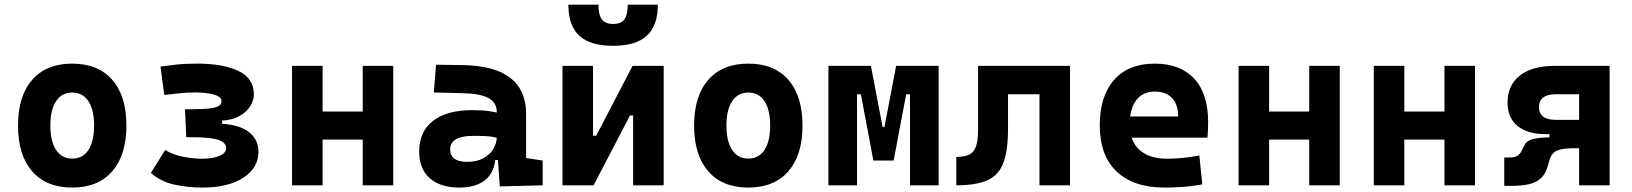

<svg xmlns="http://www.w3.org/2000/svg" viewBox="-20 -803 7071 832"><path d="M293 9.8Q181.2 9.8 119.6 -60.5Q58.1 -130.9 58.1 -258.8Q58.1 -387.2 119.6 -457.3Q181.2 -527.3 293 -527.3Q404.8 -527.3 466.3 -457.3Q527.8 -387.2 527.8 -258.8Q527.8 -130.9 466.3 -60.5Q404.8 9.8 293 9.8ZM293.2 -115.7Q338.4 -115.7 363 -153.1Q387.7 -190.5 387.7 -258.9Q387.7 -327.6 363 -364.7Q338.4 -401.9 293 -401.9Q248 -401.9 223.1 -364.7Q198.2 -327.5 198.2 -258.8Q198.2 -190.4 223.1 -153.1Q248 -115.7 293.2 -115.7Z M857.4 9.8Q795.4 9.8 736.1 -2.9Q676.8 -15.6 633.8 -53.7L695.8 -152.8Q730.5 -131.8 774.4 -123.5Q818.4 -115.2 853.5 -115.2Q902.8 -115.2 931.4 -127.7Q960 -140.1 960 -161.1Q960 -185.1 926 -196.8Q892.1 -208.5 807.6 -208.5H787.1L781.7 -329.6H809.1Q865.7 -329.6 893.8 -333.7Q921.9 -337.9 930.9 -345.7Q939.9 -353.5 939.9 -364.7Q939.9 -383.8 907.2 -393.1Q874.5 -402.3 824.2 -402.3Q790 -402.3 762.7 -399.2Q735.4 -396 691.9 -391.6L675.3 -514.6Q713.4 -519.5 747.3 -523.4Q781.2 -527.3 835 -527.3Q947.3 -527.3 1013.7 -495.4Q1080.1 -463.4 1080.1 -394Q1080.1 -368.2 1064.5 -343Q1048.8 -317.9 1018.3 -300.5Q987.8 -283.2 942.4 -280.3V-266.6Q1021.5 -261.7 1060.8 -229Q1100.1 -196.3 1100.1 -145.5Q1100.1 -75.2 1034.2 -32.7Q968.3 9.8 857.4 9.8Z M1551.8 0V-517.6H1684.1V0ZM1245.6 0V-517.6H1377.9V0ZM1333 -198.2V-319.8H1599.1V-198.2Z M2146 4.9 2134.8 -148.4 2132.8 -215.8V-316.9Q2132.8 -358.4 2097.4 -377.7Q2062 -397 1992.2 -398.9L1859.9 -402.3L1869.6 -522.5L1982.4 -521Q2123 -519 2191.4 -465.6Q2259.8 -412.1 2259.8 -309.6V-118.2L2331.5 -107.4V0ZM1970.7 9.8Q1888.2 9.8 1842.3 -30.8Q1796.4 -71.3 1796.4 -146Q1796.4 -232.9 1856.4 -279.3Q1916.5 -325.7 2026.9 -325.7Q2069.3 -325.7 2100.3 -321.3Q2131.3 -316.9 2163.1 -307.6L2141.6 -204.6Q2110.4 -211.9 2085.4 -213.1Q2060.5 -214.4 2033.2 -214.4Q1930.7 -214.4 1930.7 -155.8Q1930.7 -129.4 1949.2 -115.5Q1967.8 -101.6 2003.4 -101.6Q2046.4 -101.6 2075.2 -117.7Q2104 -133.8 2118.4 -158.7Q2132.8 -183.6 2132.8 -210V-242.2L2151.4 -109.4H2109.9L2127 -125Q2125.5 -80.1 2106.4 -50Q2087.4 -20 2053 -5.1Q2018.6 9.8 1970.7 9.8Z M2514.6 0V-214.8H2563.5L2721.2 -517.6H2755.4V-302.7H2710L2552.2 0ZM2417.5 0V-517.6H2549.8V0ZM2723.6 0V-517.6H2856V0ZM2636.5 -604.5Q2536.6 -604.5 2489.7 -648.7Q2442.9 -692.9 2442.9 -782.7H2573.2Q2573.2 -739.3 2587.9 -719.2Q2602.5 -699.2 2636.8 -699.2Q2671.9 -699.2 2686 -719.5Q2700.2 -739.7 2700.2 -782.7H2830.6Q2830.6 -692.4 2783.2 -648.4Q2735.8 -604.5 2636.5 -604.5Z M3222.7 9.8Q3110.8 9.8 3049.3 -60.5Q2987.8 -130.9 2987.8 -258.8Q2987.8 -387.2 3049.3 -457.3Q3110.8 -527.3 3222.7 -527.3Q3334.5 -527.3 3396 -457.3Q3457.5 -387.2 3457.5 -258.8Q3457.5 -130.9 3396 -60.5Q3334.5 9.8 3222.7 9.8ZM3222.9 -115.7Q3268.1 -115.7 3292.7 -153.1Q3317.4 -190.5 3317.4 -258.9Q3317.4 -327.6 3292.7 -364.7Q3268.1 -401.9 3222.7 -401.9Q3177.7 -401.9 3152.8 -364.7Q3127.9 -327.5 3127.9 -258.8Q3127.9 -190.4 3152.8 -153.1Q3177.7 -115.7 3222.9 -115.7Z M3800.3 -107.4 3806.6 -252.4H3812.5L3863.3 -517.6H3939V-394.5H3906.7L3852.5 -107.4ZM3569.8 0V-517.6H3693.8V0ZM3764.6 -107.4 3710.4 -394.5H3678.2V-517.6H3753.9L3804.7 -252.4H3808.6L3814.5 -107.4ZM3923.3 0V-517.6H4047.4V0Z M4124 0V-123Q4160.2 -123 4180.7 -133.5Q4201.2 -144 4209.7 -169.9Q4218.3 -195.8 4218.3 -241.2V-517.6H4348.1V-244.6Q4348.1 -150.4 4328 -97.2Q4307.8 -43.9 4258.8 -22Q4209.9 0 4124 0ZM4484.4 0V-517.6H4616.7V0ZM4243.7 -394.5V-517.6H4598.6V-394.5Z M5026.4 9.8Q4891.9 9.8 4818.8 -59.8Q4745.6 -129.4 4745.6 -259.8Q4745.6 -386.7 4807.8 -457Q4870 -527.3 4983.4 -527.3Q5094.2 -527.3 5154.8 -462.4Q5215.3 -397.4 5215.3 -273.4Q5215.3 -238.3 5212.3 -206.5H4832.5V-298.3H5085.4Q5085.4 -350.5 5058.8 -378.4Q5032.2 -406.2 4984.4 -406.2Q4932.6 -406.2 4904.1 -369.4Q4875.5 -332.5 4875.5 -264.6Q4875.5 -191.5 4917.8 -153.4Q4960.1 -115.2 5038.1 -115.2Q5073.3 -115.2 5107.5 -118.9Q5141.6 -122.6 5177.2 -128.9L5189.9 -3.9Q5140.3 4.9 5099.2 7.3Q5058 9.8 5026.4 9.8Z M5653.3 0V-517.6H5785.6V0ZM5347.2 0V-517.6H5479.5V0ZM5434.6 -198.2V-319.8H5700.7V-198.2Z M6239.3 0V-517.6H6371.6V0ZM5933.1 0V-517.6H6065.4V0ZM6020.5 -198.2V-319.8H6286.6V-198.2Z M6678.2 -221.7Q6599.1 -221.7 6555.9 -257.3Q6512.7 -293 6512.7 -357.9Q6512.7 -434.1 6566.2 -475.8Q6619.6 -517.6 6717.3 -517.6H6839.4V-394.5H6721.2Q6685.5 -394.5 6667.2 -380.4Q6648.9 -366.2 6648.9 -338.4Q6648.9 -311.5 6667.2 -297.6Q6685.5 -283.7 6721.2 -283.7H6829.6L6824.7 -221.7ZM6498.5 2.4V-120.6H6522.9Q6543 -120.6 6555.4 -127.9Q6567.9 -135.3 6576.2 -154.3L6584.5 -170.9Q6594.2 -193.8 6624.3 -200.7Q6654.3 -207.5 6694.3 -207.5H6787.1L6803.7 -160.6Q6764.6 -160.6 6742.7 -155.5Q6720.7 -150.4 6710 -138.7Q6699.2 -127 6693.8 -106.9L6687 -84Q6677.7 -49.8 6657.7 -31Q6637.7 -12.2 6605.7 -4.9Q6573.7 2.4 6527.8 2.4ZM6694.3 -160.6V-283.7H6846.2V-160.6ZM6822.8 0V-517.6H6955.1V0Z"/></svg>

Font: Cascadia Mono PL
Style: Regular
Weight: 400
Monospace: yes
Designer: Aaron Bell
Foundry: Saja Typeworks
Version: Version 2102.003